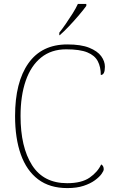

<svg xmlns="http://www.w3.org/2000/svg" viewBox="-20 -951 590 981"><path d="M324 10Q234 10 175 -34.5Q116 -79 86.5 -161.5Q57 -244 57 -358Q57 -531 125 -627.5Q193 -724 324 -724Q394 -724 436 -707Q478 -690 497 -664Q516 -638 516 -610Q516 -568 495 -568Q495 -609 479.5 -638.5Q464 -668 426 -683.5Q388 -699 318 -699Q242 -699 190 -657Q138 -615 111.5 -538.5Q85 -462 85 -358Q85 -200 143.5 -107.5Q202 -15 323 -15Q397 -15 438 -43.5Q479 -72 497 -111Q510 -104 510 -86Q510 -78 499 -62.5Q488 -47 465 -30Q442 -13 407 -1.5Q372 10 324 10ZM283 -784Q298 -803 316 -829Q334 -855 351 -882Q368 -909 378 -931H421V-921Q409 -904 384.5 -875Q360 -846 333 -817.5Q306 -789 285 -771H283Z"/></svg>

Font: Noto Serif Tamil Thin
Style: Italic
Weight: 100
Italic angle: -12°
Designer: Indian Type Foundry, Tom Grace, and the Monotype Design Team
Foundry: Monotype Imaging Inc.
Version: Version 2.003; ttfautohint (v1.8.4.7-5d5b)